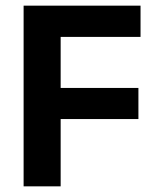

<svg xmlns="http://www.w3.org/2000/svg" viewBox="-20 -659 554 679"><path d="M63.5 0V-639H194.5V0ZM138.5 -238V-348H469.5V-238ZM101.5 -528.5V-639H477V-528.5Z"/></svg>

Font: Anek Gurmukhi Medium SemiBold
Style: Regular
Weight: 600
Version: Version 1.003